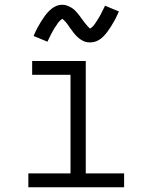

<svg xmlns="http://www.w3.org/2000/svg" viewBox="-20 -786 640 806"><path d="M99 0V-58H276V-472H115V-530H340V-58H501V0ZM358 -608Q353 -608 348 -608.5Q343 -609 338.5 -610.5Q334 -612 329.5 -614Q325 -616 320.5 -619Q316 -622 312.5 -624.5Q309 -627 305 -631Q301 -635 297.5 -638.5Q294 -642 291 -646Q288 -650 285 -654Q282 -658 279 -662Q276 -666 273 -670Q270 -674 267 -679Q264 -684 260.5 -688Q257 -692 254.5 -695Q252 -698 248 -701.5Q244 -705 242 -707Q240 -706 236 -703Q232 -700 228 -695.5Q224 -691 222.5 -688.5Q221 -686 219 -683Q217 -680 215 -677Q213 -674 210.5 -670.5Q208 -667 205.5 -662.5Q203 -658 200.5 -653.5Q198 -649 195.5 -644.5Q193 -640 190.5 -634.5Q188 -629 185 -623Q182 -617 179 -611L121 -635Q129 -654 137 -669Q145 -684 153 -696.5Q161 -709 168.5 -719.5Q176 -730 187 -741Q198 -752 212 -759Q226 -766 242 -766Q252 -766 261.5 -762.5Q271 -759 279.5 -754Q288 -749 295 -742Q302 -735 308.5 -727Q315 -719 320.5 -711Q326 -703 333 -694Q340 -685 346 -678Q352 -671 358 -666Q360 -667 364 -670Q368 -673 372 -677.5Q376 -682 377.5 -684.5Q379 -687 381 -690Q383 -693 385 -696Q387 -699 389.5 -703Q392 -707 394.5 -711Q397 -715 399.5 -719.5Q402 -724 404.5 -729Q407 -734 409.5 -739Q412 -744 415 -750Q418 -756 421 -762L479 -738Q471 -719 463 -704Q455 -689 447 -676.5Q439 -664 431.5 -653.5Q424 -643 413 -632Q402 -621 388 -614.5Q374 -608 358 -608Z"/></svg>

Font: Iosevka Curly Light Extended
Style: Regular
Weight: 300
Width: 7
Monospace: yes
Designer: Belleve Invis
Foundry: Belleve Invis
Version: Version 11.1.0; ttfautohint (v1.8.3)